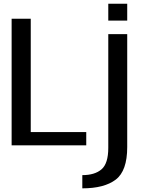

<svg xmlns="http://www.w3.org/2000/svg" viewBox="-20 -775 776 1024"><path d="M42 0H440V-70.5H144V-675H42ZM419 229.5Q536 229.5 597.2 183Q658.5 136.5 658.5 9.5V-593H557.5V13Q557.5 97 521.5 128Q485.5 159 419 159ZM557.5 -755V-665H658.5V-755Z"/></svg>

Font: Anybody UltraCondensed Thin
Style: Regular
Weight: 400
Version: Version 1.111